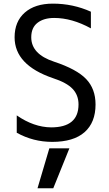

<svg xmlns="http://www.w3.org/2000/svg" viewBox="-20 -762 594 1047"><path d="M249 46.9H358.4L270.5 264.6H184.6ZM150.4 -558.6Q150.4 -466.8 274.4 -425.8Q398.4 -384.8 449.7 -331.1Q501 -277.3 501 -192.4Q501 -93.8 440.9 -41Q380.9 11.7 264.6 11.7Q161.1 11.7 71.3 -38.1V-132.8Q164.1 -68.4 258.8 -67.4Q408.2 -67.4 408.2 -192.4Q408.2 -243.2 376 -277.3Q343.8 -311.5 268.6 -335.9Q59.6 -407.2 59.6 -558.6Q59.6 -644.5 115.2 -693.4Q170.9 -742.2 268.6 -742.2Q377.9 -742.2 475.6 -698.2V-607.4Q372.1 -664.1 275.4 -664.1Q218.8 -664.1 184.6 -637.7Q150.4 -611.3 150.4 -558.6Z"/></svg>

Font: irohakakuC Regular
Style: Regular
Weight: 400
Designer: [Source Han Sans]
Ryoko NISHIZUKA Ë•øÂ°öÊ∂ºÂ≠ê (kana & ideographs); Paul D. Hunt (Latin, Greek & Cyrillic); Wenlong ZHAN
Version: Version 1.001.20160904